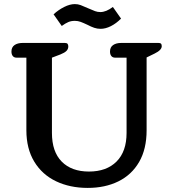

<svg xmlns="http://www.w3.org/2000/svg" viewBox="-20 -905 847 939"><path d="M407 -784Q388 -793 374.5 -798Q361 -803 346 -803Q328 -803 314 -797Q300 -791 282 -778L242 -835Q266 -857 294 -871Q322 -885 346 -885Q361 -885 374.5 -880Q388 -875 410 -865Q433 -855 445 -850.5Q457 -846 471 -846Q499 -846 532 -871L572 -814Q548 -790 522 -777Q496 -764 472 -764Q456 -764 441 -769Q426 -774 407 -784ZM109 -268V-623H61Q49 -623 42.5 -631Q36 -639 36 -653Q36 -674 51 -684.5Q66 -695 91 -695H297Q307 -695 310.5 -690.5Q314 -686 314 -678Q314 -665 305 -656Q296 -647 276 -639L234 -623V-255Q234 -163 282 -114.5Q330 -66 415 -66Q501 -66 550 -115Q599 -164 599 -255V-623H543Q531 -623 524.5 -631Q518 -639 518 -653Q518 -674 533 -684.5Q548 -695 573 -695H755Q764 -695 767.5 -691.5Q771 -688 771 -679Q771 -660 736 -643L697 -624V-268Q697 -176 660.5 -113Q624 -50 559 -18Q494 14 409 14Q322 14 254 -18.5Q186 -51 147.5 -114.5Q109 -178 109 -268Z"/></svg>

Font: MaitreeSemiBold
Style: Regular
Weight: 600
Designer: CadsonDemak Team
Foundry: CadsonDemak
Version: Version 1.000